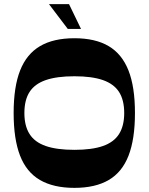

<svg xmlns="http://www.w3.org/2000/svg" viewBox="-20 -897 719 929"><path d="M340 12Q239 12 173.5 -26Q108 -64 77 -144Q46 -224 46 -350Q46 -477 77.5 -556.5Q109 -636 174 -674Q239 -712 340 -712Q441 -712 505.5 -674Q570 -636 601.5 -556.5Q633 -477 633 -350Q633 -224 602 -144Q571 -64 506 -26Q441 12 340 12ZM340 -172Q425 -172 478 -190.5Q531 -209 556 -248.5Q581 -288 581 -350Q581 -413 556 -452Q531 -491 478 -509.5Q425 -528 340 -528Q255 -528 201.5 -509.5Q148 -491 123 -452Q98 -413 98 -350Q98 -288 123 -248.5Q148 -209 201.5 -190.5Q255 -172 340 -172ZM308 -757 217 -877H314L372 -757Z"/></svg>

Font: Ojuju
Style: Bold
Weight: 700
Designer: Chisaokwu Joboson, Mirko Velimirovic
Foundry: Udi Foundry
Version: Version 1.000